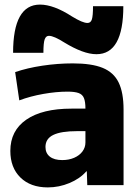

<svg xmlns="http://www.w3.org/2000/svg" viewBox="-20 -806 608 836"><path d="M188 10Q113 10 69 -33Q25 -76 25 -149Q25 -237 94.5 -285Q164 -333 291 -333H352Q352 -363 345.5 -379Q339 -395 322 -401Q305 -407 274 -407Q225 -407 168.5 -397Q112 -387 64 -369L46 -492Q98 -510 164.5 -520Q231 -530 297 -530Q379 -530 427 -510.5Q475 -491 496.5 -447Q518 -403 518 -329V0H360L358 -60H356Q328 -28 282.5 -9Q237 10 188 10ZM251 -109Q280 -109 303 -119Q326 -129 339 -146.5Q352 -164 352 -186V-235H316Q246 -235 212 -218.5Q178 -202 178 -166Q178 -139 197 -124Q216 -109 251 -109ZM400 -570Q371 -570 336 -583Q301 -596 260 -621Q238 -635 221 -642.5Q204 -650 193 -650Q180 -650 174.5 -634.5Q169 -619 169 -576H37Q37 -786 154 -786Q184 -786 219 -773Q254 -760 294 -734Q317 -720 333.5 -713Q350 -706 361 -706Q375 -706 380 -721.5Q385 -737 385 -779H517Q517 -570 400 -570Z"/></svg>

Font: M PLUS 1 Thin ExtraBold
Style: Regular
Weight: 800
Version: Version 1.001